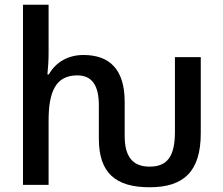

<svg xmlns="http://www.w3.org/2000/svg" viewBox="-20 -780 940 810"><path d="M611 10C754 10 827 -55 827 -218V-539H718V-224C718 -119 685 -77 611 -77C540 -77 506 -119 506 -206V-350C506 -488 442 -548 332 -548C271 -548 217 -521 186 -466H180C183 -494 185 -526 185 -557V-760H77V0H185V-271C185 -393 215 -462 306 -462C368 -462 397 -420 397 -336V-195C397 -50 468 10 611 10Z"/></svg>

Font: Noto Sans Thai Medium
Style: Regular
Weight: 500
Designer: Monotype Design Team
Foundry: Monotype Imaging Inc.
Version: Version 1.901